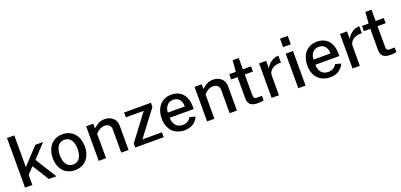

<svg xmlns="http://www.w3.org/2000/svg" viewBox="18 -1761 5791 2770"><g transform="rotate(-20 2913.5 -376.0)"><path d="M358 -325 550 -530H430L192 -274V-762H80V0H192V-156L287 -255L445 0H561Z M847 10C1002 10 1094 -103 1094 -263C1094 -425 1003 -540 848 -540C696 -540 601 -427 601 -262C601 -102 693 10 847 10ZM849 -76C751 -76 711 -163 711 -267C711 -369 751 -456 848 -456C944 -456 984 -370 984 -267C984 -162 945 -76 849 -76Z M1323 0V-374C1367 -422 1409 -447 1461 -447C1522 -447 1557 -413 1557 -357V0H1669V-377C1669 -470 1597 -537 1496 -537C1417 -537 1379 -506 1321 -458V-530H1211V0Z M2209 0V-75H1909L2205 -466V-530H1794V-456H2068L1772 -64V0Z M2755 -234V-271C2755 -431 2672 -540 2519 -540C2364 -540 2273 -424 2273 -260C2273 -91 2378 10 2529 10C2628 10 2704 -34 2743 -122L2657 -146C2630 -98 2589 -72 2528 -72C2435 -72 2386 -139 2386 -234ZM2387 -313C2386 -385 2430 -461 2519 -461C2607 -461 2647 -395 2647 -313Z M2987 0V-374C3031 -422 3073 -447 3125 -447C3186 -447 3221 -413 3221 -357V0H3333V-377C3333 -470 3261 -537 3160 -537C3081 -537 3043 -506 2985 -458V-530H2875V0Z M3742 -530H3617V-703H3523L3509 -530H3408V-450H3506V-131C3506 -46 3538 4 3658 4C3694 4 3731 -1 3745 -6V-76H3665C3636 -76 3618 -86 3618 -138L3617 -450H3742Z M3978 0V-308C3978 -372 4049 -441 4166 -433L4165 -540C4083 -540 4007 -484 3974 -412V-530H3866V0Z M4275 -530V0H4387V-530ZM4272 -762V-632H4390V-762Z M4991 -234V-271C4991 -431 4908 -540 4755 -540C4600 -540 4509 -424 4509 -260C4509 -91 4614 10 4765 10C4864 10 4940 -34 4979 -122L4893 -146C4866 -98 4825 -72 4764 -72C4671 -72 4622 -139 4622 -234ZM4623 -313C4622 -385 4666 -461 4755 -461C4843 -461 4883 -395 4883 -313Z M5220 0V-308C5220 -372 5291 -441 5408 -433L5407 -540C5325 -540 5249 -484 5216 -412V-530H5108V0Z M5780 -530H5655V-703H5561L5547 -530H5446V-450H5544V-131C5544 -46 5576 4 5696 4C5732 4 5769 -1 5783 -6V-76H5703C5674 -76 5656 -86 5656 -138L5655 -450H5780Z"/></g></svg>

Font: Cheyenne Sans Medium
Style: Regular
Weight: 500
Designer: The Public Sans project authors (U.S. Web Design System), Libre Franklin designed by Pablo Impallari and Rodrigo Fuenzal
Foundry: The Cheyenne Sans Project Authors
Version: Version 2.007